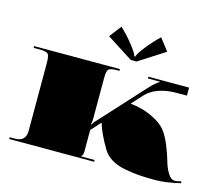

<svg xmlns="http://www.w3.org/2000/svg" viewBox="-95 -774 1047 907"><g transform="rotate(15 428.5 -320.5)"><path d="M503.5 -509.2H475.5L347.5 -591.3L392.5 -649.9Q425.3 -619.3 454.8 -581.9Q484.3 -544.6 487.3 -530.2H491.7Q494.8 -544.6 524.3 -581.9Q553.8 -619.3 586.5 -649.9L631.6 -591.3ZM17.5 -454.5H437.1V-445.8H428.3Q392.9 -445.8 384.4 -437.3Q375.9 -428.8 375.9 -393.4V-197.6Q375.9 -176.6 372.8 -168.3L375.9 -166.5Q381.6 -179.6 393.4 -190.6L583.5 -398.6Q617.6 -435.8 635.5 -444.1V-445.8H576.5V-454.5H775.3V-415.2H726.4Q623.7 -415.2 573.9 -360.1L528.4 -309.9Q553.3 -307.7 582.8 -300.3Q612.3 -292.8 647.7 -274.7Q683.1 -256.6 702.8 -232.5Q723.3 -207.2 740.2 -165.9Q757 -124.6 766 -92.4Q774.9 -60.3 789.8 -36.1Q804.6 -11.8 823.9 -11.8Q833.5 -11.8 854.5 -17L856.6 -8.7Q785 8.7 734.3 8.7Q689.2 8.7 657.1 6.6Q625 4.4 585.7 -2.8Q546.3 -10.1 517.9 -26.9Q489.5 -43.7 474.2 -69.5Q432.7 -139.4 419.1 -187.9L375.9 -139.9V-36.7Q375.9 -25.3 374.1 -20.5Q372.4 -15.7 367.1 -10.5V-8.7H432.7V0H17.5V-8.7H43.7Q96.2 -8.7 96.2 -61.2V-393.4Q96.2 -428.8 87.6 -437.3Q79.1 -445.8 43.7 -445.8H17.5Z"/></g></svg>

Font: FoglihtenBlackPcs
Style: BlackPcs
Weight: 900
Version: Version 0.75